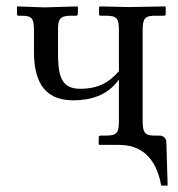

<svg xmlns="http://www.w3.org/2000/svg" viewBox="-20 -451 556 599"><path d="M425 -76V-354C425 -395 432 -402 466 -402H491C495 -402 497 -404 497 -407V-429L496 -431L383 -429L291 -431L289 -429V-407C289 -403 291 -402 294 -402H310C346 -402 351 -393 351 -354V-229C320 -193 285 -174 230 -174C169 -174 161 -218 161 -286V-360C161 -392 168 -402 202 -402H217C221 -402 223 -404 223 -408V-429L221 -431L119 -428L34 -431L33 -429V-407C33 -403 35 -402 38 -402H46C81 -402 86 -393 86 -355V-290C86 -212 108 -138 208 -138C261 -138 315 -152 351 -203V-76C351 -37 346 -28 310 -28H294C290 -28 288 -26 288 -22V-1L290 1H352C448 1 474 79 483 128H503L499 -7C499 -21 488 -28 478 -28H461C430 -28 425 -40 425 -76Z"/></svg>

Font: Libertinus Serif Display
Style: Regular
Weight: 400
Designer: Philipp H. Poll, Khaled Hosny
Foundry: Caleb Maclennan
Version: Version 7.050;RELEASE